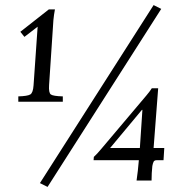

<svg xmlns="http://www.w3.org/2000/svg" viewBox="-20 -710 712 755"><path d="M52 -310V-331Q88 -332 99 -338.5Q110 -345 112 -375L128 -605L76 -565L60 -585L172 -673H196Q192 -652 190 -631L173 -375Q171 -345 180 -338.5Q189 -332 227 -331V-310ZM167 25 137 10 584 -690 614 -675ZM517 0Q520 -21 522 -38.5Q524 -56 526 -80H348L349 -93Q363 -106 377 -123L556 -335Q563 -343 568 -350Q573 -357 577 -363H602L584 -128H626L623 -80H596Q587 -80 584 -74Q581 -68 579 -57Q576 -29 576 0ZM413 -128H530L540 -278H538Z"/></svg>

Font: Bona Nova
Style: Italic
Weight: 400
Italic angle: -4°
Designer: Mateusz Machalski
Foundry: Capitalics
Version: Version 4.001; ttfautohint (v1.8.3)